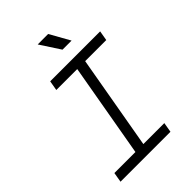

<svg xmlns="http://www.w3.org/2000/svg" viewBox="-259 -999 1103 1103"><g transform="rotate(-45 293.0 -447.0)"><path d="M44.4 0H450.2L460.4 -60.1H290L390.6 -633.3H562L572.3 -693.4H166.5L156.2 -633.3H326.2L225.6 -60.1H54.7ZM345.2 -772H418.9L350.6 -894H265.6Z"/></g></svg>

Font: Cascadia Mono PL Light
Style: Italic
Weight: 300
Italic angle: -10°
Monospace: yes
Designer: Aaron Bell
Foundry: Saja Typeworks
Version: Version 2404.023